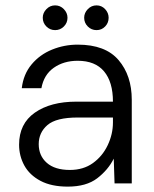

<svg xmlns="http://www.w3.org/2000/svg" viewBox="-20 -682 571 714"><path d="M232 12Q171 12 130.5 -9.5Q90 -31 70.5 -66.5Q51 -102 51 -144Q51 -222 109.5 -263Q168 -304 264 -304H400Q400 -377 367 -416.5Q334 -456 269 -456Q217 -456 180 -430Q143 -404 134 -354H61Q67 -406 97.5 -442.5Q128 -479 173.5 -497.5Q219 -516 269 -516Q372 -516 421 -458.5Q470 -401 470 -311V0H406L403 -92Q382 -50 341.5 -19Q301 12 232 12ZM240 -50Q290 -50 325.5 -75.5Q361 -101 380.5 -142Q400 -183 400 -227V-245H269Q189 -245 156.5 -217Q124 -189 124 -146Q124 -103 154 -76.5Q184 -50 240 -50ZM185 -570Q166 -570 152.5 -583.5Q139 -597 139 -616Q139 -634 152.5 -648Q166 -662 185 -662Q204 -662 217.5 -648Q231 -634 231 -616Q231 -597 217.5 -583.5Q204 -570 185 -570ZM339 -570Q320 -570 306.5 -583.5Q293 -597 293 -616Q293 -634 306.5 -648Q320 -662 339 -662Q358 -662 371 -648Q384 -634 384 -616Q384 -597 371 -583.5Q358 -570 339 -570Z"/></svg>

Font: DM Sans Light
Style: Regular
Weight: 300
Designer: Colophon Foundry, Jonny Pinhorn
Foundry: Colophon Foundry
Version: Version 4.004; ttfautohint (v1.8.4.7-5d5b)